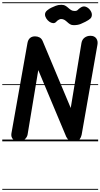

<svg xmlns="http://www.w3.org/2000/svg" viewBox="-25 -1250 888 1698"><path d="M137 0Q106.5 0 88.8 -20Q71 -40 76 -70L218 -870Q223.5 -899.5 240.8 -914Q258 -928.5 285 -928.5Q307 -928.5 325 -918.8Q343 -909 352.5 -886.5L600.5 -295L695.5 -870Q701 -900.5 723 -917Q745 -933.5 775 -933.5Q810 -933.5 826.5 -910.2Q843 -887 836.5 -853L697 -58Q692.5 -35.5 679 -17.8Q665.5 0 629.5 0Q602 0 586 -10.5Q570 -21 561 -40L313.5 -630L219 -60Q214.5 -36 194 -18Q173.5 0 137 0ZM137 0Q106.5 0 88.8 -20Q71 -40 76 -70L218 -870Q223.5 -899.5 240.8 -914Q258 -928.5 285 -928.5Q307 -928.5 325 -918.8Q343 -909 352.5 -886.5L600.5 -295L695.5 -870Q701 -900.5 723 -917Q745 -933.5 775 -933.5Q810 -933.5 826.5 -910.2Q843 -887 836.5 -853L697 -58Q692.5 -35.5 679 -17.8Q665.5 0 629.5 0Q602 0 586 -10.5Q570 -21 561 -40L313.5 -630L219 -60Q214.5 -36 194 -18Q173.5 0 137 0ZM626.5 -1027.5Q607.5 -1027.5 594.2 -1035.8Q581 -1044 569.8 -1054.8Q558.5 -1065.5 545.5 -1073.8Q532.5 -1082 514 -1082Q507 -1082 494.5 -1075.2Q482 -1068.5 473.5 -1058.5Q461 -1044 443.8 -1045.5Q426.5 -1047 410.5 -1058.8Q394.5 -1070.5 383.8 -1087.8Q373 -1105 373 -1122Q373 -1142.5 392.5 -1158.5Q412 -1174.5 430 -1182.5Q445 -1189.5 467.2 -1198.5Q489.5 -1207.5 517 -1207.5Q539 -1207.5 553.2 -1199.2Q567.5 -1191 579 -1180.2Q590.5 -1169.5 603.5 -1161.2Q616.5 -1153 635 -1153Q654.5 -1153 662.8 -1162.5Q671 -1172 688 -1183Q711.5 -1199 734.5 -1190Q757.5 -1181 772.5 -1160.2Q787.5 -1139.5 787.5 -1120Q787.5 -1099 774.5 -1086.2Q761.5 -1073.5 730.5 -1057.5Q714 -1049 688.8 -1038.2Q663.5 -1027.5 626.5 -1027.5ZM-5 420.5H843V428.5H-5ZM-5 -16H843V0H-5ZM-5 -505.5H843V-497.5H-5ZM-5 -1230H843V-1222H-5Z"/></svg>

Font: Edu VIC WA NT Pre Guide
Style: Regular
Weight: 400
Designer: Tina and Corey Anderson, Eben Sorkin, Mirko Velimirovic
Foundry: Google for Education
Version: Version 1.000